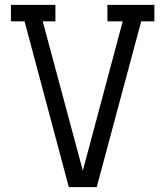

<svg xmlns="http://www.w3.org/2000/svg" viewBox="-20 -770 680 790"><path d="M24.9 -682.1V-750H208V-682.1H155.8L320.8 -67.9L484.9 -682.1H421.9V-750H615.2V-682.1H561L377.9 0H263.2L81.1 -682.1Z"/></svg>

Font: Kelly Slab
Style: Regular
Weight: 400
Designer: Denis Masharov
Foundry: Denis Masharov
Version: Version 1.001